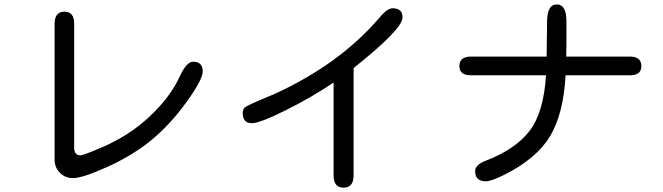

<svg xmlns="http://www.w3.org/2000/svg" viewBox="-20 -784 3040 881"><path d="M348.6 -71.3Q362.3 -71.3 443.4 -106Q524.4 -140.6 590.3 -187Q656.2 -233.4 714.4 -298.3Q772.5 -363.3 804.2 -432.1Q835.9 -501 866.2 -501Q910.2 -501 910.2 -456.1Q910.2 -418.9 836.9 -317.4Q763.7 -215.8 679.2 -145Q594.7 -74.2 477.5 -20.5Q360.4 33.2 314.5 33.2Q279.3 33.2 254.9 8.8Q230.5 -15.6 230.5 -50.8V-674.8Q230.5 -730.5 276.4 -730.5Q320.3 -730.5 320.3 -674.8V-107.4Q320.3 -71.3 348.6 -71.3Z M1602.5 -471.7V20.5Q1602.5 77.1 1556.6 77.1Q1510.7 77.1 1510.7 20.5V-405.3Q1414.1 -339.8 1293.5 -279.3Q1172.9 -218.8 1135.7 -218.8Q1093.8 -218.8 1093.8 -264.6Q1093.8 -283.2 1104.5 -292Q1114.3 -300.8 1241.2 -353.5Q1537.1 -489.3 1718.8 -700.2Q1755.9 -746.1 1781.2 -746.1Q1827.1 -746.1 1827.1 -704.1Q1827.1 -650.4 1602.5 -471.7Z M2578.1 -524.4H2870.1Q2922.9 -524.4 2922.9 -480.5Q2922.9 -438.5 2870.1 -438.5H2575.2Q2565.4 -261.7 2504.4 -159.7Q2443.4 -57.6 2296.9 16.6Q2234.4 47.9 2209 47.9Q2160.2 47.9 2160.2 1Q2160.2 -28.3 2210 -46.9Q2345.7 -99.6 2410.2 -183.6Q2474.6 -267.6 2485.4 -438.5H2140.6Q2087.9 -438.5 2087.9 -480.5Q2087.9 -524.4 2140.6 -524.4H2488.3L2490.2 -682.6Q2490.2 -763.7 2534.7 -763.7Q2579.1 -763.7 2579.1 -686.5V-580.1L2578.1 -524.4Z"/></svg>

Font: jf-openhuninn-1.0
Style: Regular
Weight: 400
Designer: [Kosugi Maru]
      Designed by Motoya company      

      [Varela Round]
      Joe Prince(Latin component); Avraham Co
Foundry: justfont CO.,LTD.
Version: 1.0